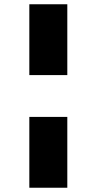

<svg xmlns="http://www.w3.org/2000/svg" viewBox="-20 -880 453 900"><path d="M117.5 -528H295.5V-860H117.5ZM117.5 0H295.5V-332H117.5Z"/></svg>

Font: Spartan Black
Style: Regular
Weight: 900
Designer: Matt Bailey, Mirko Velimirovic
Foundry: Matt Bailey
Version: Version 1.003; ttfautohint (v1.8.3)